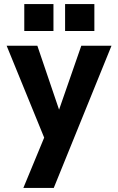

<svg xmlns="http://www.w3.org/2000/svg" viewBox="-20 -717 580 941"><path d="M196.5 -42.5 12.5 -493H163L269.5 -179.5L378.5 -493H526.5L243.5 204H94.5ZM299 -697H442.5V-565H299ZM99 -697H242V-565H99Z"/></svg>

Font: HK Grotesk ExtraBold
Style: Regular
Weight: 800
Designer: Alfredo Marco Pradil
Foundry: Hanken Design Co.
Version: Version 3.001